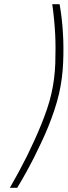

<svg xmlns="http://www.w3.org/2000/svg" viewBox="-20 -775 322 915"><path d="M27 120Q71 44 110 -34Q126 -67 143 -104Q160 -141 175.5 -179Q191 -217 204 -255Q217 -293 225 -329Q241 -399 243.5 -474Q246 -549 243 -612Q239 -685 229 -755H264Q276 -688 280 -616Q284 -554 281 -478Q278 -402 261 -327Q252 -289 239 -250Q226 -211 210.5 -172.5Q195 -134 177.5 -97.5Q160 -61 144 -28Q105 49 62 120Z"/></svg>

Font: Panefresco 1wt
Style: Italic
Weight: 250
Version: Version 1.000